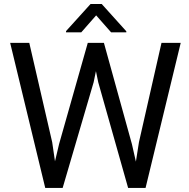

<svg xmlns="http://www.w3.org/2000/svg" viewBox="-20 -921 927 941"><path d="M235.8 -224.1 249.5 -130.4 269.5 -214.8 410.2 -710.9H489.3L626.5 -214.8L646 -128.9L661.1 -224.6L771.5 -710.9H865.7L693.4 0H607.9L461.4 -518.1L450.2 -572.3L439 -518.1L287.1 0H201.7L29.8 -710.9H123.5ZM599.1 -767.6V-762.7H524.4L451.2 -845.7L378.4 -762.7H303.7V-768.6L423.8 -901.4H478.5Z"/></svg>

Font: Roboto-ThirdPerson-AD3FC
Style: ThirdPerson-AD3FC
Weight: 400
Designer: Google
Version: Version 2.137; 2017